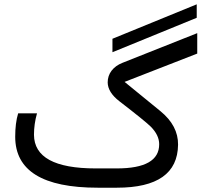

<svg xmlns="http://www.w3.org/2000/svg" viewBox="-20 -874 973 894"><path d="M138.2 -246.6C138.2 -279.8 142.9 -313 152.3 -346.2H64.5C55.3 -315.9 50.8 -279.6 50.8 -237.3C50.8 -79.1 178.9 0 435.1 0H524.4C712.6 0 807.5 -66.7 809.1 -200.2C809.7 -259.1 782.4 -311.2 727.1 -356.4L560.1 -492.7L898.4 -624.5V-719.7L550.3 -581.5C528.8 -573.1 511.9 -560.9 499.5 -544.9C487.5 -529 481.4 -510.7 481.4 -490.2C481.8 -459.6 499.8 -430.5 535.6 -402.8C617.4 -339.7 666.2 -300.1 682.1 -284.2C708.2 -257.8 721.2 -230.6 721.2 -202.6C721.5 -127.4 655.8 -89.8 523.9 -89.8H425.8C234.7 -89.8 138.8 -142.1 138.2 -246.6ZM896 -791.2V-853.9L503.6 -693.5V-630.8Z"/></svg>

Font: Dirooz FD
Style: FD
Weight: 400
Foundry: DejaVu fonts team - Redesigned by Saber Rastikerdar
Version: Version 0.2.1